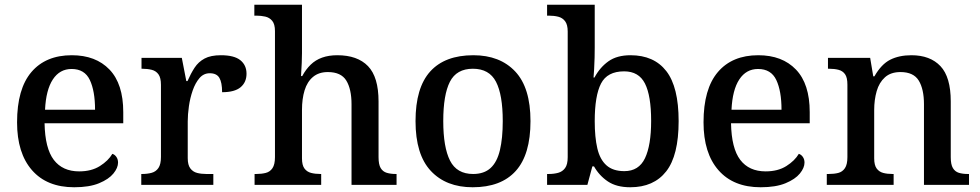

<svg xmlns="http://www.w3.org/2000/svg" viewBox="-20 -780 4135 810"><path d="M293 10Q178 10 115 -62Q52 -134 52 -264Q52 -405 112.5 -476Q173 -547 283 -547Q384 -547 442 -486.5Q500 -426 500 -307V-260H168Q170 -154 207 -105.5Q244 -57 314 -57Q366 -57 401.5 -79.5Q437 -102 454 -131Q464 -128 471 -118Q478 -108 478 -94Q478 -72 458.5 -48Q439 -24 398 -7Q357 10 293 10ZM381 -317Q381 -396 359 -442.5Q337 -489 282 -489Q232 -489 203 -445Q174 -401 170 -317Z M576 0V-46H579Q602 -46 620 -51Q638 -56 648.5 -71.5Q659 -87 659 -118V-422Q659 -452 648.5 -466.5Q638 -481 620 -485.5Q602 -490 580 -490H577V-536H747L766 -438H771Q785 -470 801 -494.5Q817 -519 843 -533Q869 -547 912 -547Q968 -547 994 -526Q1020 -505 1020 -469Q1020 -433 995 -412Q970 -391 917 -391Q917 -432 905.5 -451.5Q894 -471 865 -471Q839 -471 821.5 -450.5Q804 -430 793 -398.5Q782 -367 777 -332Q772 -297 772 -268V-113Q772 -84 783 -69.5Q794 -55 811.5 -50.5Q829 -46 850 -46H880V0Z M1054 0V-46H1061Q1083 -46 1101 -50.5Q1119 -55 1129.5 -70.5Q1140 -86 1140 -117V-649Q1140 -678 1128.5 -692Q1117 -706 1099 -710Q1081 -714 1062 -714H1053V-760H1254V-556Q1254 -536 1253 -515Q1252 -494 1251 -478.5Q1250 -463 1250 -459H1255Q1270 -487 1290.5 -507Q1311 -527 1339 -537Q1367 -547 1403 -547Q1488 -547 1532.5 -501Q1577 -455 1577 -352V-117Q1577 -86 1586 -71Q1595 -56 1611.5 -51Q1628 -46 1650 -46H1653V0H1463V-340Q1463 -404 1441 -440Q1419 -476 1363 -476Q1325 -476 1300.5 -455.5Q1276 -435 1265 -399Q1254 -363 1254 -316V-112Q1254 -83 1264.5 -69Q1275 -55 1292.5 -50.5Q1310 -46 1332 -46H1335V0Z M1974 10Q1862 10 1797.5 -59Q1733 -128 1733 -269Q1733 -410 1795 -478.5Q1857 -547 1977 -547Q2089 -547 2153.5 -478.5Q2218 -410 2218 -269Q2218 -128 2156 -59Q2094 10 1974 10ZM1976 -46Q2022 -46 2049.5 -71Q2077 -96 2089 -146.5Q2101 -197 2101 -269Q2101 -380 2072.5 -435Q2044 -490 1975 -490Q1906 -490 1878 -435Q1850 -380 1850 -269Q1850 -159 1878.5 -102.5Q1907 -46 1976 -46Z M2639 10Q2581 10 2544.5 -14.5Q2508 -39 2486 -78H2479L2458 0H2288V-46H2295Q2317 -46 2335 -51Q2353 -56 2364 -71Q2375 -86 2375 -117V-647Q2375 -676 2364 -690.5Q2353 -705 2335 -709.5Q2317 -714 2295 -714H2288V-760H2489V-580Q2489 -563 2488.5 -537.5Q2488 -512 2486.5 -488.5Q2485 -465 2484 -453H2488Q2511 -496 2547 -521.5Q2583 -547 2640 -547Q2739 -547 2791 -480Q2843 -413 2843 -269Q2843 -124 2790.5 -57Q2738 10 2639 10ZM2614 -58Q2675 -58 2701 -112.5Q2727 -167 2727 -270Q2727 -376 2701 -427.5Q2675 -479 2613 -479Q2542 -479 2515.5 -427.5Q2489 -376 2489 -269Q2489 -201 2500 -154Q2511 -107 2538.5 -82.5Q2566 -58 2614 -58Z M3189 10Q3074 10 3011 -62Q2948 -134 2948 -264Q2948 -405 3008.5 -476Q3069 -547 3179 -547Q3280 -547 3338 -486.5Q3396 -426 3396 -307V-260H3064Q3066 -154 3103 -105.5Q3140 -57 3210 -57Q3262 -57 3297.5 -79.5Q3333 -102 3350 -131Q3360 -128 3367 -118Q3374 -108 3374 -94Q3374 -72 3354.5 -48Q3335 -24 3294 -7Q3253 10 3189 10ZM3277 -317Q3277 -396 3255 -442.5Q3233 -489 3178 -489Q3128 -489 3099 -445Q3070 -401 3066 -317Z M3468 0V-46H3476Q3499 -46 3516.5 -50.5Q3534 -55 3544.5 -70.5Q3555 -86 3555 -117V-423Q3555 -453 3545 -467Q3535 -481 3517.5 -485.5Q3500 -490 3478 -490H3473V-536H3651L3664 -458H3669Q3698 -509 3735.5 -528Q3773 -547 3825 -547Q3904 -547 3947.5 -501Q3991 -455 3991 -352V-117Q3991 -86 4000 -71Q4009 -56 4025 -51Q4041 -46 4063 -46H4068V0H3878V-340Q3878 -404 3856 -440Q3834 -476 3779 -476Q3738 -476 3713.5 -454Q3689 -432 3678.5 -395.5Q3668 -359 3668 -316V-112Q3668 -83 3678.5 -69Q3689 -55 3706 -50.5Q3723 -46 3745 -46H3750V0Z"/></svg>

Font: Noto Rashi Hebrew Medium
Style: Regular
Weight: 500
Version: Version 1.006